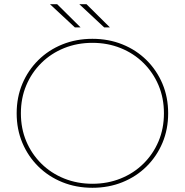

<svg xmlns="http://www.w3.org/2000/svg" viewBox="-20 -887 876 910"><path d="M418 3Q341 3 275.5 -23.5Q210 -50 161.5 -98Q113 -146 86 -210Q59 -274 59 -350Q59 -426 86 -490Q113 -554 161.5 -602Q210 -650 275.5 -676.5Q341 -703 418 -703Q495 -703 560.5 -676.5Q626 -650 674.5 -602Q723 -554 750 -490Q777 -426 777 -350Q777 -274 750 -210Q723 -146 674.5 -98Q626 -50 560.5 -23.5Q495 3 418 3ZM418 -16Q490 -16 552 -41Q614 -66 660 -111.5Q706 -157 731.5 -217.5Q757 -278 757 -350Q757 -422 731.5 -482.5Q706 -543 660 -588.5Q614 -634 552 -659Q490 -684 418 -684Q346 -684 284 -659Q222 -634 176 -588.5Q130 -543 104.5 -482.5Q79 -422 79 -350Q79 -278 104.5 -217.5Q130 -157 176 -111.5Q222 -66 284 -41Q346 -16 418 -16ZM474 -757 356 -867H390L501 -757ZM335 -757 217 -867H251L362 -757Z"/></svg>

Font: Montserrat Alternates Thin
Style: Regular
Weight: 100
Designer: Julieta Ulanovsky
Foundry: Julieta Ulanovsky
Version: Version 9.000